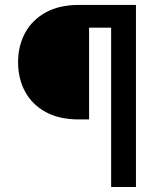

<svg xmlns="http://www.w3.org/2000/svg" viewBox="-20 -747 643 767"><path d="M424 0V-636.4H335.9V-269.9H294.7Q216.6 -269.9 162.5 -299.5Q108.3 -329.2 80.3 -380.9Q52.2 -432.5 52.2 -498.6Q52.2 -563.9 80.3 -615.6Q108.3 -667.3 162.5 -697.3Q216.6 -727.3 294.7 -727.3H523.1V0Z"/></svg>

Font: Inter UI Medium
Style: Regular
Weight: 500
Designer: Rasmus Andersson
Foundry: rsms
Version: 3.2;8d6f07862